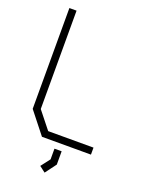

<svg xmlns="http://www.w3.org/2000/svg" viewBox="-162 -778 781 1031"><g transform="rotate(20 229.0 -262.0)"><path d="M148 0 50 -124V-700H91V-138L169 -40H428V0ZM193 150 233 98V37H274V113L227 176Z"/></g></svg>

Font: Turret Road Light
Style: Regular
Weight: 300
Designer: Noponies
Foundry: Noponies
Version: Version 1.001; ttfautohint (v1.8)